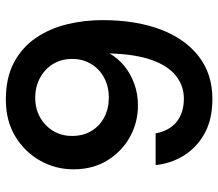

<svg xmlns="http://www.w3.org/2000/svg" viewBox="-66 -686 764 673"><g transform="rotate(90 316.5 -350.0)"><path d="M330 12Q252 12 198.5 -17Q145 -46 112.5 -94.5Q80 -143 65.5 -203Q51 -263 51 -326Q51 -443 83.5 -529.5Q116 -616 178 -664Q240 -712 327 -712Q399 -712 448.5 -684.5Q498 -657 526 -611.5Q554 -566 559 -513H448Q439 -561 407.5 -586.5Q376 -612 326 -612Q281 -612 246 -584Q211 -556 191 -500Q171 -444 168 -358Q168 -357 168 -355Q168 -353 168 -352Q184 -380 211 -402.5Q238 -425 273.5 -438Q309 -451 350 -451Q409 -451 459.5 -423.5Q510 -396 542 -345Q574 -294 574 -225Q574 -162 543.5 -108Q513 -54 458.5 -21Q404 12 330 12ZM323 -91Q362 -91 392 -108Q422 -125 439.5 -154Q457 -183 457 -220Q457 -259 439.5 -288Q422 -317 391.5 -333Q361 -349 322 -349Q284 -349 253 -332.5Q222 -316 204.5 -286.5Q187 -257 187 -221Q187 -183 204.5 -154Q222 -125 253 -108Q284 -91 323 -91Z"/></g></svg>

Font: DM Sans 16pt SemiBold
Style: Regular
Weight: 600
Version: Version 4.004;gftools[0.9.30]